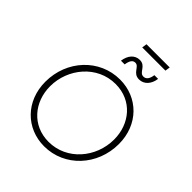

<svg xmlns="http://www.w3.org/2000/svg" viewBox="-288 -1270 1462 1462"><g transform="rotate(45 443.5 -538.5)"><path d="M434 12C654 12 825 -173 825 -403C825 -612 677 -757 484 -757C264 -757 93 -573 93 -343C93 -133 242 12 434 12ZM143 -344C143 -534 286 -709 484 -709C663 -709 775 -569 775 -402C775 -207 630 -36 434 -36C257 -36 143 -175 143 -344ZM387 -863H427C434 -910 450 -930 476 -930C518 -930 517 -859 585 -859C639 -859 677 -903 685 -965H645C639 -920 621 -898 593 -898C547 -898 551 -969 485 -969C432 -969 396 -927 387 -863ZM430 -1049H680L686 -1089H436Z"/></g></svg>

Font: Mluvka ExtraLight
Style: Italic
Weight: 200
Italic angle: -8°
Designer: Modified by Jiří Krblich, Original typeface by Gumpita Rahayu
Foundry: Gumpita Rahayu & Jiří Krblich
Version: Version 2.000;Glyphs 3.1.1 (3134)